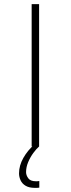

<svg xmlns="http://www.w3.org/2000/svg" viewBox="-20 -708 342 928"><path d="M133 0V-688H169V0ZM148 200Q121 200 104 190Q87 180 79.5 163.5Q72 147 72 130Q72 92 93 55Q114 18 147 -10L169 0Q156 11 141 31.5Q126 52 116 76Q106 100 106 124Q106 139 116.5 153.5Q127 168 153 168Q156 168 159.5 168Q163 168 170 167V199Q163 200 159 200Q155 200 148 200Z"/></svg>

Font: Saira Expanded Thin
Style: Regular
Weight: 250
Width: 7
Designer: Hector Gatti with collaboration of the Omnibus-Type team
Foundry: Omnibus-Type
Version: Version 1.101